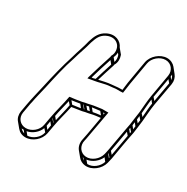

<svg xmlns="http://www.w3.org/2000/svg" viewBox="-192 -923 1158 1192"><g transform="rotate(30 386.5 -327.5)"><path d="M727 -669 699 -507C692 -465 690 -422 686 -382L679 -334C677 -316 675 -301 673 -289L667 -258L636 -85C635 -79 633 -71 631 -61L628 -49C618 -10 576 26 534 22C495 19 468 -19 479 -61L482 -74L520 -285H476C452 -281 424 -279 400 -273C389 -270 377 -268 365 -266L344 -261C317 -256 291 -253 261 -249C251 -192 233 -133 223 -76L213 -20C206 21 165 55 124 55C83 55 54 21 61 -20L71 -76C72 -84 74 -94 77 -105C84 -144 95 -184 104 -224C122 -306 141 -394 167 -469C180 -517 197 -558 209 -607C223 -649 234 -673 267 -690C305 -709 337 -700 355 -678C369 -661 376 -626 359 -600L358 -591C339 -532 320 -475 303 -414L301 -404L311 -406C338 -411 362 -414 388 -421C409 -426 430 -431 450 -432L470 -434C486 -437 499 -436 516 -436L537 -437C541 -459 544 -489 547 -507L575 -669C582 -710 624 -746 665 -746C706 -746 734 -710 727 -669ZM303 -200C326 -203 350 -207 374 -211L395 -216C407 -218 420 -220 431 -223C450 -228 473 -230 496 -233C485 -176 477 -118 465 -63C458 -35 464 -8 479 10L508 45C520 60 538 70 559 72C610 77 660 35 672 -12L675 -24C677 -34 680 -43 681 -50C693 -118 704 -188 718 -254C720 -266 722 -281 724 -299L730 -347C734 -388 736 -431 743 -472L772 -634C776 -659 770 -681 756 -698L727 -734C714 -750 692 -761 668 -761C619 -761 569 -718 560 -669L532 -507C529 -492 528 -469 525 -451H519C502 -451 488 -450 471 -448L451 -446C421 -444 392 -436 363 -430C376 -472 388 -513 402 -554L403 -561C418 -584 416 -613 408 -635L379 -670C364 -706 317 -732 262 -704C223 -684 207 -652 194 -609C183 -561 166 -520 153 -471C128 -394 107 -307 89 -225C78 -176 65 -126 56 -76L46 -20C42 5 48 28 62 44L91 79C105 96 125 106 150 106C200 106 248 64 257 15L267 -41C276 -94 292 -145 303 -200ZM756 -631 731 -490 714 -510 739 -651ZM757 -655 743 -672C744 -677 744 -682 744 -687C751 -678 755 -667 757 -655ZM727 -469C721 -435 720 -400 717 -367L701 -385C704 -419 706 -455 711 -489ZM715 -343 711 -318 695 -337 698 -363ZM708 -295C707 -287 706 -279 705 -272L689 -292C690 -299 691 -307 692 -315ZM702 -251 700 -240 683 -261 685 -271ZM696 -220 669 -68 652 -88 679 -240ZM665 -47C665 -46 664 -44 664 -42L647 -63C647 -65 648 -66 648 -67ZM656 -10C644 27 606 59 566 57L548 36C587 31 623 2 638 -33ZM538 49C532 45 526 41 521 35C523 35 525 36 527 36ZM489 -247C471 -245 452 -243 434 -239L415 -262C432 -265 452 -266 471 -269ZM416 -235C410 -234 405 -233 399 -232L380 -254C386 -255 392 -257 397 -258ZM381 -228 378 -227 359 -250 362 -251ZM359 -223C340 -220 322 -218 301 -215L283 -237C302 -240 322 -242 341 -246ZM289 -204C282 -164 270 -122 261 -81L244 -102C251 -142 263 -182 272 -224ZM256 -61V-58L238 -79C238 -80 239 -81 239 -82ZM251 -38C249 -26 247 -15 245 -3L229 -23L235 -58ZM242 18C234 57 195 89 156 91L138 69C176 62 211 33 224 -3ZM132 88C120 84 110 78 103 69C108 70 113 70 118 70ZM395 -576 376 -600C382 -612 385 -624 385 -637L394 -626C400 -610 401 -591 395 -576ZM321 -422C335 -473 352 -524 368 -574L386 -552C372 -510 360 -469 347 -427C340 -426 333 -422 326 -422H325ZM492 -270H502L500 -259Z"/></g></svg>

Font: Blanket
Style: Ugh
Weight: 900
Foundry: Cannot Into Space Fonts
Version: Version 0.9